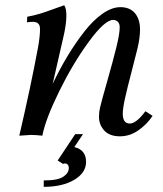

<svg xmlns="http://www.w3.org/2000/svg" viewBox="-20 -518 623 733"><path d="M439.5 -490.7Q475.6 -490.7 495.1 -467.8Q514.6 -444.8 514.6 -404.8Q514.6 -375 505.4 -335Q499.5 -310.1 482.7 -245.8Q465.8 -181.6 457.3 -142.8Q448.7 -104 448.7 -84Q448.7 -46.4 475.6 -46.4Q500 -46.4 535.2 -93.3L562.5 -75.7Q541.5 -43.9 508.8 -20.8Q476.1 2.4 438 2.4Q398.4 2.4 378.2 -19.5Q357.9 -41.5 357.9 -72.3Q357.9 -91.3 362.3 -108.9Q370.1 -140.6 390.4 -211.7Q410.6 -282.7 423.8 -335.7Q437 -388.7 437 -414.1Q437 -427.7 429.9 -434.8Q422.9 -441.9 411.6 -441.9Q379.9 -441.9 318.8 -358.4Q257.8 -274.9 205.8 -168.9Q153.8 -63 141.6 0Q115.7 -2.9 98.1 -2.9L53.7 0Q98.1 -190.9 125 -335.9Q132.8 -378.9 132.8 -407.7Q132.8 -434.6 106 -434.6Q91.8 -434.6 83 -432.6L84 -454.1Q108.4 -458.5 130.6 -465.1Q152.8 -471.7 182.9 -482.9Q212.9 -494.1 225.1 -498Q233.4 -486.3 233.4 -459Q233.4 -429.7 224.6 -388.2Q217.3 -355 181.2 -198.2Q208.5 -255.4 238.3 -304.7Q268.1 -354 301.8 -397.2Q335.4 -440.4 371.3 -465.6Q407.2 -490.7 439.5 -490.7ZM200.2 94.7 267.1 -5.9H296.9L263.7 43.5Q308.6 54.2 308.6 100.1Q308.6 141.1 264.2 168Q219.2 195.3 147 195.3V170.9Q201.7 170.9 222.2 156.2Q242.7 142.6 242.7 123.5Q242.7 115.2 238.5 110.6Q234.4 106 228.5 106Q224.1 106 220.7 107.9Z"/></svg>

Font: Flanker
Style: Italic
Weight: 400
Italic angle: -12°
Designer: Flanker
Version: Version 2.027